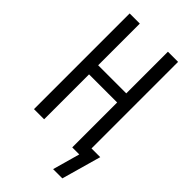

<svg xmlns="http://www.w3.org/2000/svg" viewBox="-270 -810 1043 1043"><g transform="rotate(45 251.5 -289.0)"><path d="M368 157 412 0H358V-345H142V0H64V-735H142V-415H358V-735H436V-70H503L439 157Z"/></g></svg>

Font: Iosevka Fixed
Style: Regular
Weight: 400
Monospace: yes
Designer: Belleve Invis
Foundry: Belleve Invis
Version: Version 33.2.4